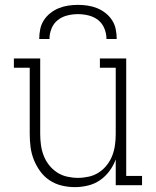

<svg xmlns="http://www.w3.org/2000/svg" viewBox="-20 -760 640 788"><path d="M287 8Q260 8 233 1.5Q206 -5 183.5 -20Q161 -35 145 -57Q129 -79 119 -104Q109 -129 105.5 -156Q102 -183 102 -210V-482H37V-520H145V-210Q145 -188 148 -165.5Q151 -143 159 -122Q167 -101 181 -83Q195 -65 214 -52.5Q233 -40 255.5 -35Q278 -30 300 -30Q322 -30 344.5 -35Q367 -40 386 -52.5Q405 -65 419 -83Q433 -101 441 -122Q449 -143 452 -165.5Q455 -188 455 -210V-482H390V-520H498V-38H563V0H455V-106Q446 -81 429.5 -58.5Q413 -36 390.5 -20.5Q368 -5 341 1.5Q314 8 287 8ZM141 -600Q141 -620 145 -640Q149 -660 160 -677Q171 -694 187 -706.5Q203 -719 221.5 -726.5Q240 -734 260 -737Q280 -740 300 -740Q320 -740 340 -737Q360 -734 378.5 -726.5Q397 -719 413 -706.5Q429 -694 440 -677Q451 -660 455 -640Q459 -620 459 -600H417Q417 -622 408.5 -643Q400 -664 383 -677.5Q366 -691 344 -696.5Q322 -702 300 -702Q278 -702 256 -696.5Q234 -691 217 -677.5Q200 -664 191.5 -643Q183 -622 183 -600Z"/></svg>

Font: Iosevka Etoile Extralight
Style: Regular
Weight: 200
Designer: Belleve Invis
Foundry: Belleve Invis
Version: Version 22.1.2; ttfautohint (v1.8.4)